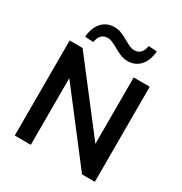

<svg xmlns="http://www.w3.org/2000/svg" viewBox="-206 -1060 1144 1209"><g transform="rotate(30 366.5 -455.0)"><path d="M75.5 0H192.2V-516.7H167.6L564.7 0H657.8V-691.2H541.2V-175.5H566.7L169.6 -691.2H75.5ZM148 -760.8 208.8 -756.9C217.6 -802 238.2 -825.5 276.5 -825.5C295.1 -825.5 313.7 -818.6 351 -797.1C389.2 -774.5 421.6 -760.8 454.9 -760.8C526.5 -760.8 578.4 -812.7 585.3 -905.9L524.5 -909.8C516.7 -864.7 495.1 -841.2 456.9 -841.2C440.2 -841.2 423.5 -846.1 381.4 -870.6C341.2 -894.1 311.8 -905.9 279.4 -905.9C206.9 -905.9 155.9 -853.9 148 -760.8Z"/></g></svg>

Font: LL Pando Sans
Style: Bold
Weight: 700
Designer: Joshua Smith
Foundry: Joshua Smith
Version: Version 1.000;Glyphs 3.2.1 (3258)